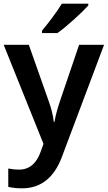

<svg xmlns="http://www.w3.org/2000/svg" viewBox="-20 -786 587 1046"><path d="M461 -756V-766H317C290 -721 240 -656 209 -619V-606H293C343 -641 428 -719 461 -756ZM0 -542 217 -2 201 42C181 97 146 138 84 138C61 138 39 135 25 132V232C43 236 67 240 100 240C204 240 275 180 316 72L547 -542H411L307 -236C294 -197 282 -156 277 -122H273C269 -160 259 -197 245 -236L137 -542Z"/></svg>

Font: Noto Sans Arabic UI SmBd
Style: Regular
Weight: 600
Designer: Monotype Design Team, Nadine Chahine and Nizar Qandah
Foundry: Monotype Imaging Inc.
Version: Version 2.010